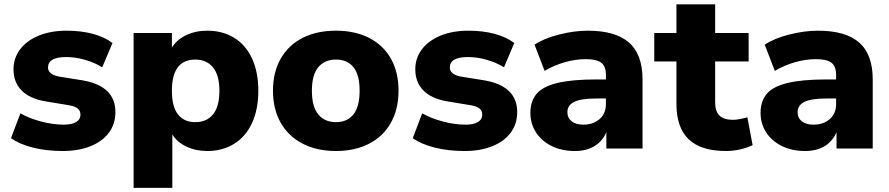

<svg xmlns="http://www.w3.org/2000/svg" viewBox="-20 -693 4150 896"><path d="M31.2 -47.9 75.2 -164.1Q116.2 -140.6 171.4 -126Q226.6 -111.3 277.3 -111.3Q315.4 -111.3 335.4 -123.5Q355.5 -135.7 355.5 -158.2Q355.5 -175.8 343.3 -186Q331.1 -196.3 305.7 -201.2L188.5 -220.7Q117.2 -233.4 80.1 -271.5Q43 -309.6 43 -370.1Q43 -420.9 73.2 -461.9Q103.5 -502.9 160.2 -526.4Q216.8 -549.8 291 -549.8Q357.4 -549.8 412.6 -535.2Q467.8 -520.5 504.9 -492.2L457 -378.9Q420.9 -401.4 376 -414.1Q331.1 -426.8 289.1 -426.8Q204.1 -426.8 204.1 -377.9Q204.1 -346.7 253.9 -335.9L369.1 -317.4Q518.6 -290 518.6 -169.9Q518.6 -114.3 487.8 -73.2Q457 -32.2 401.4 -10.3Q345.7 11.7 273.4 11.7Q197.3 11.7 134.8 -3.9Q72.3 -19.5 31.2 -47.9Z M603.5 -539.1H782.2V-470.7Q804.7 -507.8 848.6 -528.8Q892.6 -549.8 947.3 -549.8Q1018.6 -549.8 1072.8 -516.6Q1127 -483.4 1156.2 -419.9Q1185.5 -356.4 1185.5 -269.5Q1185.5 -182.6 1156.2 -119.1Q1127 -55.7 1072.8 -22Q1018.6 11.7 947.3 11.7Q893.6 11.7 850.1 -8.8Q806.6 -29.3 784.2 -65.4V183.6H603.5ZM891.6 -123Q944.3 -123 974.1 -159.2Q1003.9 -195.3 1003.9 -269.5Q1003.9 -341.8 974.1 -378.4Q944.3 -415 891.6 -415Q782.2 -415 782.2 -269.5Q782.2 -195.3 810.5 -159.2Q838.9 -123 891.6 -123Z M1253.9 -269.5Q1253.9 -356.4 1290 -419.4Q1326.2 -482.4 1392.1 -516.1Q1458 -549.8 1547.9 -549.8Q1636.7 -549.8 1702.6 -516.1Q1768.6 -482.4 1804.2 -419.4Q1839.8 -356.4 1839.8 -269.5Q1839.8 -183.6 1804.2 -120.1Q1768.6 -56.6 1702.6 -22.5Q1636.7 11.7 1547.9 11.7Q1459 11.7 1392.6 -22.5Q1326.2 -56.6 1290 -120.1Q1253.9 -183.6 1253.9 -269.5ZM1547.9 -123Q1600.6 -123 1629.4 -159.2Q1658.2 -195.3 1658.2 -269.5Q1658.2 -343.8 1629.4 -379.4Q1600.6 -415 1547.9 -415Q1495.1 -415 1465.3 -379.4Q1435.5 -343.8 1435.5 -269.5Q1435.5 -195.3 1465.3 -159.2Q1495.1 -123 1547.9 -123Z M1906.2 -47.9 1950.2 -164.1Q1991.2 -140.6 2046.4 -126Q2101.6 -111.3 2152.3 -111.3Q2190.4 -111.3 2210.4 -123.5Q2230.5 -135.7 2230.5 -158.2Q2230.5 -175.8 2218.3 -186Q2206.1 -196.3 2180.7 -201.2L2063.5 -220.7Q1992.2 -233.4 1955.1 -271.5Q1918 -309.6 1918 -370.1Q1918 -420.9 1948.2 -461.9Q1978.5 -502.9 2035.2 -526.4Q2091.8 -549.8 2166 -549.8Q2232.4 -549.8 2287.6 -535.2Q2342.8 -520.5 2379.9 -492.2L2332 -378.9Q2295.9 -401.4 2251 -414.1Q2206.1 -426.8 2164.1 -426.8Q2079.1 -426.8 2079.1 -377.9Q2079.1 -346.7 2128.9 -335.9L2244.1 -317.4Q2393.6 -290 2393.6 -169.9Q2393.6 -114.3 2362.8 -73.2Q2332 -32.2 2276.4 -10.3Q2220.7 11.7 2148.4 11.7Q2072.3 11.7 2009.8 -3.9Q1947.3 -19.5 1906.2 -47.9Z M2455.1 -166Q2455.1 -220.7 2483.9 -254.9Q2512.7 -289.1 2580.6 -305.7Q2648.4 -322.3 2764.6 -322.3H2807.6V-343.8Q2807.6 -383.8 2785.6 -400.4Q2763.7 -417 2713.9 -417Q2666 -417 2616.2 -402.8Q2566.4 -388.7 2521.5 -362.3L2474.6 -484.4Q2517.6 -513.7 2588.4 -531.7Q2659.2 -549.8 2723.6 -549.8Q2851.6 -549.8 2915 -494.6Q2978.5 -439.5 2978.5 -322.3V0H2809.6V-76.2Q2792 -34.2 2754.4 -11.2Q2716.8 11.7 2663.1 11.7Q2601.6 11.7 2554.2 -11.7Q2506.8 -35.2 2481 -75.7Q2455.1 -116.2 2455.1 -166ZM2703.1 -111.3Q2748 -111.3 2777.8 -137.2Q2807.6 -163.1 2807.6 -207V-233.4H2765.6Q2690.4 -233.4 2659.2 -217.3Q2627.9 -201.2 2627.9 -169.9Q2627.9 -142.6 2647.5 -127Q2667 -111.3 2703.1 -111.3Z M3136.7 -208V-406.2H3033.2V-539.1H3136.7V-672.9H3317.4V-539.1H3473.6V-406.2H3317.4V-214.8Q3317.4 -173.8 3337.4 -153.8Q3357.4 -133.8 3401.4 -133.8Q3423.8 -133.8 3467.8 -145.5L3492.2 -15.6Q3465.8 -2.9 3433.1 4.4Q3400.4 11.7 3368.2 11.7Q3251 11.7 3193.8 -43Q3136.7 -97.7 3136.7 -208Z M3529.3 -166Q3529.3 -220.7 3558.1 -254.9Q3586.9 -289.1 3654.8 -305.7Q3722.7 -322.3 3838.9 -322.3H3881.8V-343.8Q3881.8 -383.8 3859.9 -400.4Q3837.9 -417 3788.1 -417Q3740.2 -417 3690.4 -402.8Q3640.6 -388.7 3595.7 -362.3L3548.8 -484.4Q3591.8 -513.7 3662.6 -531.7Q3733.4 -549.8 3797.9 -549.8Q3925.8 -549.8 3989.3 -494.6Q4052.7 -439.5 4052.7 -322.3V0H3883.8V-76.2Q3866.2 -34.2 3828.6 -11.2Q3791 11.7 3737.3 11.7Q3675.8 11.7 3628.4 -11.7Q3581.1 -35.2 3555.2 -75.7Q3529.3 -116.2 3529.3 -166ZM3777.3 -111.3Q3822.3 -111.3 3852.1 -137.2Q3881.8 -163.1 3881.8 -207V-233.4H3839.8Q3764.6 -233.4 3733.4 -217.3Q3702.1 -201.2 3702.1 -169.9Q3702.1 -142.6 3721.7 -127Q3741.2 -111.3 3777.3 -111.3Z"/></svg>

Font: Min Sans Black
Style: Regular
Weight: 900
Designer: Jinseong-Kim, NotoSansCJK, Nunito
Foundry: Jinseong-Kim
Version: Version 1.000